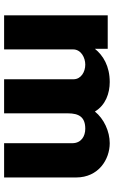

<svg xmlns="http://www.w3.org/2000/svg" viewBox="175 -742 567 958"><g transform="rotate(90 459.0 -263.5)"><path d="M57 0H227V-344C227 -384 268 -405 303 -405C339 -405 376 -384 376 -346V0H546V-318C546 -374 565 -405 623 -405C660 -405 695 -385 695 -340V0H866V-359C866 -472 775 -527 695 -527C636 -527 573 -498 537 -453C505 -507 445 -527 390 -527C310 -527 257 -494 224 -453V-517H57Z"/></g></svg>

Font: United Sans ExtraBold
Style: Regular
Weight: 800
Designer: Pablo Impallari, Rodrigo Fuenzalida (Modified by Dan O. Williams)
Version: Version 1.000;PS 001.000;hotconv 1.0.88;makeotf.lib2.5.64775